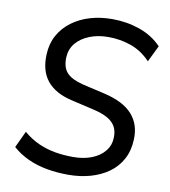

<svg xmlns="http://www.w3.org/2000/svg" viewBox="-83 -799 778 879"><g transform="rotate(10 306.5 -359.5)"><path d="M292 9Q241 9 193 0.5Q145 -8 104 -27Q63 -46 32 -74L68 -151Q102 -122 139 -105.5Q176 -89 216 -82Q256 -75 300 -75Q350 -75 387.5 -90Q425 -105 446.5 -131.5Q468 -158 469 -192Q471 -222 459.5 -244Q448 -266 422 -281Q396 -296 351 -306L248 -330Q171 -348 133.5 -394.5Q96 -441 100 -518Q102 -567 123.5 -606Q145 -645 182 -672.5Q219 -700 266.5 -714Q314 -728 369 -728Q436 -728 496.5 -707Q557 -686 599 -642L562 -566Q521 -609 470.5 -626.5Q420 -644 365 -644Q317 -644 278 -628.5Q239 -613 216 -585.5Q193 -558 191 -520Q189 -472 212 -447.5Q235 -423 287 -410L391 -386Q482 -365 523.5 -318Q565 -271 561 -200Q559 -149 537.5 -109.5Q516 -70 479.5 -44Q443 -18 395.5 -4.5Q348 9 292 9Z"/></g></svg>

Font: Nunitoga
Style: Medium Italic
Weight: 500
Italic angle: -9°
Designer: Vernon Adams
Foundry: Vernon Adams
Version: Version 1.0